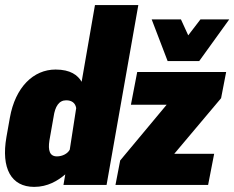

<svg xmlns="http://www.w3.org/2000/svg" viewBox="-40 -731 927 759"><path d="M95.2 7.8C148.4 7.8 188.5 -16.6 217.8 -41.5L218.3 -43.5L210.9 0H381.3L506.8 -710.9H335.4L282.7 -407.7C267.6 -433.6 238.8 -456.1 179.7 -456.1C92.3 -456.1 20.5 -386.7 -1 -265.6L-14.6 -189C-36.1 -65.9 3.9 7.8 95.2 7.8ZM185.1 -112.8C156.2 -112.8 149.4 -136.7 155.3 -175.3L171.9 -269.5C177.7 -310.1 192.9 -334.5 221.7 -334.5C242.7 -334.5 257.8 -324.7 261.2 -303.7L235.8 -139.6C228 -124 207 -112.8 185.1 -112.8ZM416.5 0H782.7L806.6 -123H648.9L834 -342.8L854 -446.3H502.4L477.5 -316.9H618.7L435.1 -96.7ZM622.6 -489.7H747.6L866.2 -654.3H752.4L704.1 -591.3L675.3 -654.3H559.6Z"/></svg>

Font: Roboto Flex Super Cond Black
Style: Italic
Weight: 900
Width: 3
Italic angle: -10°
Designer: Berlow after Robertson
Foundry: Google
Version: Version 3.200;Glyphs 3.3 (3311)